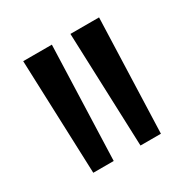

<svg xmlns="http://www.w3.org/2000/svg" viewBox="-108 -947 616 627"><g transform="rotate(-30 200.0 -633.0)"><path d="M72 -418H149L164 -848H56ZM250 -418H327L342 -848H234Z"/></g></svg>

Font: Yard Headline
Style: Regular
Weight: 400
Monospace: yes
Designer: Roman Shamin
Foundry: Evil Martians
Version: Version 1.000